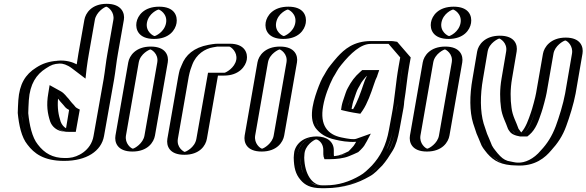

<svg xmlns="http://www.w3.org/2000/svg" viewBox="-20 -777 3073 1006"><path d="M558 -362 505 -64C491 13 421 59 347 65C338 66 327 66 316 66C228 66 179 32 144 -14C111 -54 99 -121 93 -183C93 -206 95 -224 96 -251C102 -338 135 -391 192 -427C223 -447 247 -456 288 -459C332 -463 364 -445 388 -427L399 -419C402 -444 407 -473 411 -497L442 -673C450 -718 494 -757 539 -757C584 -757 617 -718 609 -673L578 -497C571 -455 565 -404 558 -362ZM362 -197C355 -200 348 -205 343 -210L334 -221C327 -228 320 -235 316 -240L306 -254C294 -265 284 -281 268 -290C257 -228 264 -185 278 -143C285 -124 303 -102 329 -102C334 -101 340 -101 345 -101ZM543 -362C550 -401 555 -454 563 -497L594 -673C600 -709 573 -742 537 -742C501 -742 463 -710 457 -673L426 -497C422 -474 417 -444 414 -420L411 -390L378 -415C355 -432 326 -447 287 -444C248 -441 228 -434 199 -415C147 -382 117 -336 111 -253C110 -226 108 -208 108 -186C114 -126 127 -60 157 -24C191 20 235 51 319 51C405 51 476 13 490 -64ZM355 -221 346 -232C339 -239 333 -246 329 -250L318 -265C307 -275 296 -292 277 -303L257 -314L253 -288C242 -224 250 -179 264 -136C275 -106 297 -86 342 -86H357L378 -207C370 -211 360 -215 355 -221ZM543 -362 490 -64C476 13 405 51 319 51C235 51 191 20 157 -24C127 -60 114 -126 108 -186C108 -208 110 -226 111 -253C117 -336 147 -382 199 -415C228 -434 248 -441 287 -444C326 -447 355 -432 378 -415L411 -390L414 -420C417 -444 422 -474 426 -497L457 -673C463 -710 501 -742 537 -742C573 -742 600 -709 594 -673L563 -497C555 -454 550 -401 543 -362ZM378 -207 357 -86H342C336 -86 331 -86 325 -87C293 -88 273 -112 264 -136C250 -179 242 -224 253 -288L257 -314L277 -303C296 -292 307 -275 318 -265L329 -250C333 -246 339 -239 346 -232L355 -221C360 -215 370 -211 378 -207ZM399 -419 388 -427C364 -445 332 -463 288 -459C248 -456 223 -447 192 -427C135 -391 102 -338 96 -251C95 -224 93 -207 93 -183C99 -122 111 -54 144 -14C179 32 228 66 316 66C327 66 337 66 347 65C421 59 491 13 505 -64L558 -362C565 -402 571 -455 578 -497L609 -673C617 -718 584 -757 539 -757C494 -757 450 -718 442 -673L411 -497C407 -474 401 -442 399 -419ZM268 -290C284 -281 294 -266 306 -254L316 -240C320 -235 328 -227 334 -221L343 -210C348 -205 354 -200 362 -197L345 -101C306 -101 288 -117 278 -143C264 -186 257 -228 268 -290ZM523 -362 470 -64C457 12 386 47 343 50C335 51 328 51 319 51C256 51 213 26 178 -20C148 -57 134 -123 128 -184C128 -207 130 -225 131 -252C137 -337 170 -387 221 -419C250 -438 262 -442 292 -444C308 -445 332 -438 357 -419L428 -365L434 -419C437 -444 442 -474 446 -497L477 -673C484 -713 526 -740 537 -742C548 -740 581 -713 574 -673L543 -497C535 -454 530 -403 523 -362ZM388 -208C384 -210 379 -213 376 -216L367 -227C360 -234 354 -241 350 -246L339 -260C328 -270 319 -288 296 -300L240 -331L233 -288C222 -226 229 -182 243 -140C252 -115 277 -89 320 -87C329 -86 334 -86 342 -86H377L398 -203ZM382 -440C361 -451 327 -463 282 -459C233 -455 201 -443 170 -423C112 -387 82 -336 76 -252C75 -225 73 -209 73 -185C79 -123 92 -58 124 -19C158 26 208 66 316 66C433 66 511 15 525 -64L578 -362C585 -402 590 -454 598 -497L629 -673C635 -707 618 -757 539 -757C460 -757 428 -708 422 -673L391 -497C388 -480 385 -460 382 -440ZM342 -201 326 -105C315 -111 304 -123 298 -139C286 -175 280 -212 284 -260L285 -259L296 -245C300 -240 307 -232 313 -226L322 -215C327 -210 333 -205 342 -201Z M672 -450 605 -67C597 -22 629 17 674 17C719 17 764 -22 772 -67L839 -450C847 -495 815 -533 770 -533C725 -533 680 -495 672 -450ZM715 -659C707 -612 740 -573 787 -573C833 -573 877 -610 885 -656C893 -703 861 -742 814 -742C768 -742 723 -705 715 -659ZM687 -450C693 -487 731 -518 768 -518C805 -518 830 -487 824 -450L757 -67C750 -30 713 2 676 2C639 2 613 -30 620 -67ZM730 -659C737 -697 773 -727 811 -727C850 -727 877 -695 870 -656C863 -618 828 -588 790 -588C751 -588 723 -621 730 -659ZM687 -450 620 -67C613 -30 639 2 676 2C713 2 750 -30 757 -67L824 -450C830 -487 805 -518 768 -518C731 -518 693 -487 687 -450ZM730 -659C723 -621 751 -588 790 -588C828 -588 863 -618 870 -656C877 -695 850 -727 811 -727C773 -727 737 -697 730 -659ZM672 -450C680 -495 725 -533 770 -533C815 -533 847 -495 839 -450L772 -67C764 -22 719 17 674 17C629 17 597 -22 605 -67ZM715 -659C723 -705 768 -742 814 -742C861 -742 893 -703 885 -656C877 -610 833 -573 787 -573C740 -573 707 -612 715 -659ZM707 -450C715 -496 764 -518 768 -518C772 -518 812 -496 804 -450L737 -67C730 -25 685 1 676 2C667 1 633 -25 640 -67ZM750 -659C759 -707 806 -727 811 -727C816 -727 859 -705 850 -656C841 -608 794 -588 790 -588C785 -588 741 -610 750 -659ZM652 -450 585 -67C579 -32 594 17 674 17C754 17 786 -32 792 -67L859 -450C865 -485 849 -533 770 -533C691 -533 658 -485 652 -450ZM695 -659C689 -623 706 -573 787 -573C867 -573 899 -620 905 -656C911 -693 895 -742 814 -742C734 -742 701 -695 695 -659Z M1044 -50 1102 -381H1154C1199 -381 1245 -419 1253 -464C1261 -509 1229 -548 1184 -548H1122C1111 -548 1099 -546 1084 -543C1023 -532 974 -496 952 -438L943 -413C940 -403 937 -391 934 -376L877 -50C869 -4 900 34 946 34C992 34 1036 -4 1044 -50ZM1029 -50 1090 -396H1157C1194 -396 1232 -428 1238 -464C1244 -500 1217 -533 1181 -533H1119C1110 -533 1098 -531 1084 -528C1028 -518 986 -487 966 -435L957 -411C955 -403 951 -390 949 -376L892 -50C885 -12 911 19 948 19C985 19 1022 -12 1029 -50ZM1029 -50C1022 -12 985 19 948 19C911 19 885 -12 892 -50L949 -376C951 -390 955 -403 957 -411L966 -435C986 -487 1028 -518 1084 -528C1098 -531 1110 -533 1119 -533H1181C1217 -533 1244 -500 1238 -464C1232 -428 1194 -396 1157 -396H1090ZM1044 -50C1036 -4 992 34 946 34C900 34 869 -4 877 -50L934 -376C937 -391 940 -404 943 -413L952 -438C974 -496 1023 -532 1084 -543C1098 -546 1110 -548 1122 -548H1184C1229 -548 1261 -509 1253 -464C1245 -419 1199 -381 1154 -381H1102ZM1009 -50C1001 -2 951 19 948 19C945 19 904 -2 912 -50L969 -376C972 -390 975 -403 978 -412L987 -437C1008 -494 1055 -522 1096 -529C1106 -531 1117 -533 1119 -533H1181C1190 -532 1225 -505 1218 -464C1210 -421 1164 -397 1157 -396H1070ZM1064 -50 1122 -381H1154C1233 -381 1267 -430 1273 -464C1279 -498 1263 -548 1184 -548H1122C1101 -548 1085 -544 1072 -542C996 -528 952 -489 932 -436L922 -412C919 -403 917 -390 914 -376L857 -50C851 -14 866 34 946 34C1026 34 1058 -14 1064 -50Z M1349 -450 1282 -67C1274 -22 1306 17 1351 17C1396 17 1441 -22 1449 -67L1516 -450C1524 -495 1492 -533 1447 -533C1402 -533 1357 -495 1349 -450ZM1392 -659C1384 -612 1417 -573 1464 -573C1510 -573 1554 -610 1562 -656C1570 -703 1538 -742 1491 -742C1445 -742 1400 -705 1392 -659ZM1364 -450C1370 -487 1408 -518 1445 -518C1482 -518 1507 -487 1501 -450L1434 -67C1427 -30 1390 2 1353 2C1316 2 1290 -30 1297 -67ZM1407 -659C1414 -697 1450 -727 1488 -727C1527 -727 1554 -695 1547 -656C1540 -618 1505 -588 1467 -588C1428 -588 1400 -621 1407 -659ZM1364 -450 1297 -67C1290 -30 1316 2 1353 2C1390 2 1427 -30 1434 -67L1501 -450C1507 -487 1482 -518 1445 -518C1408 -518 1370 -487 1364 -450ZM1407 -659C1400 -621 1428 -588 1467 -588C1505 -588 1540 -618 1547 -656C1554 -695 1527 -727 1488 -727C1450 -727 1414 -697 1407 -659ZM1349 -450C1357 -495 1402 -533 1447 -533C1492 -533 1524 -495 1516 -450L1449 -67C1441 -22 1396 17 1351 17C1306 17 1274 -22 1282 -67ZM1392 -659C1400 -705 1445 -742 1491 -742C1538 -742 1570 -703 1562 -656C1554 -610 1510 -573 1464 -573C1417 -573 1384 -612 1392 -659ZM1384 -450C1392 -496 1441 -518 1445 -518C1449 -518 1489 -496 1481 -450L1414 -67C1407 -25 1362 1 1353 2C1344 1 1310 -25 1317 -67ZM1427 -659C1436 -707 1483 -727 1488 -727C1493 -727 1536 -705 1527 -656C1518 -608 1471 -588 1467 -588C1462 -588 1418 -610 1427 -659ZM1329 -450 1262 -67C1256 -32 1271 17 1351 17C1431 17 1463 -32 1469 -67L1536 -450C1542 -485 1526 -533 1447 -533C1368 -533 1335 -485 1329 -450ZM1372 -659C1366 -623 1383 -573 1464 -573C1544 -573 1576 -620 1582 -656C1588 -693 1572 -742 1491 -742C1411 -742 1378 -695 1372 -659Z M1803 -210C1817 -206 1831 -204 1846 -201C1870 -236 1889 -290 1904 -335C1910 -353 1916 -367 1922 -378V-381L1927 -395H1899C1885 -383 1869 -363 1859 -351C1850 -340 1845 -328 1837 -314C1830 -304 1823 -276 1818 -265C1814 -255 1807 -233 1805 -221ZM2104 -431 2112 -479 2043 -560C2038 -561 2032 -562 2027 -562H1925C1836 -562 1781 -498 1735 -441C1713 -415 1707 -399 1691 -373C1684 -360 1677 -344 1671 -327C1658 -295 1644 -258 1638 -221C1619 -115 1666 -62 1750 -44C1782 -37 1830 -26 1868 -39C1864 -30 1860 -24 1855 -17L1847 -8L1834 5C1832 8 1830 10 1828 12C1815 18 1798 25 1785 31C1769 38 1735 42 1714 42H1711C1711 41 1710 39 1710 38C1709 34 1709 29 1709 23V9C1709 -14 1701 -32 1685 -46C1632 -91 1542 -35 1540 35L1539 50C1541 132 1569 209 1665 209H1684C1768 209 1836 185 1893 152C1920 137 1939 116 1961 95C2005 46 2038 -12 2053 -97L2067 -173C2084 -258 2089 -344 2104 -431ZM1797 -195 1786 -198 1790 -221C1793 -236 1799 -258 1804 -269C1808 -278 1815 -304 1825 -320C1831 -331 1836 -345 1848 -359C1859 -372 1878 -395 1895 -410H1947L1937 -380L1936 -375C1930 -364 1925 -352 1919 -333C1904 -287 1885 -232 1859 -194L1852 -184L1841 -186C1826 -189 1811 -191 1797 -195ZM2052 -173 2038 -97C2030 -54 2020 -18 2003 10C1986 38 1970 65 1951 86C1928 108 1912 126 1888 139C1832 171 1767 194 1687 194H1668C1627 194 1610 185 1588 160C1563 131 1555 98 1554 48L1555 33C1556 -26 1631 -69 1674 -33C1688 -21 1694 -8 1694 11V26C1695 41 1696 46 1699 57H1711C1734 57 1768 54 1789 45C1805 39 1821 31 1835 24C1843 17 1851 8 1858 1L1867 -9C1872 -17 1876 -24 1881 -34L1896 -64L1865 -53C1834 -42 1787 -52 1755 -59C1712 -68 1687 -84 1667 -112C1628 -167 1664 -269 1685 -324C1691 -341 1698 -356 1704 -367C1721 -395 1726 -409 1746 -433C1790 -487 1840 -547 1922 -547H2024C2027 -547 2031 -546 2033 -546L2096 -473L2089 -431C2078 -370 2073 -304 2063 -246C2062 -221 2058 -203 2052 -173ZM1797 -195C1811 -191 1826 -189 1841 -186L1852 -184L1859 -194C1885 -232 1904 -287 1919 -333C1925 -352 1930 -364 1936 -375L1937 -380L1947 -410H1895C1878 -395 1859 -372 1848 -359C1836 -345 1831 -331 1825 -320C1815 -304 1808 -278 1804 -269C1799 -258 1793 -236 1790 -221L1786 -198ZM1694 26V11C1694 -8 1688 -21 1674 -33C1633 -68 1557 -28 1555 33L1554 48C1556 128 1583 194 1668 194H1687C1768 194 1832 171 1888 139C1912 126 1928 108 1951 86C1992 40 2023 -15 2038 -97L2052 -173C2069 -258 2073 -342 2089 -431L2096 -473L2033 -546C2031 -546 2027 -547 2024 -547H1922C1841 -547 1793 -491 1746 -433C1726 -409 1721 -395 1704 -367C1698 -356 1691 -341 1685 -324C1672 -292 1659 -256 1653 -221C1635 -121 1677 -76 1755 -59C1787 -52 1834 -42 1865 -53L1896 -64L1881 -34C1876 -24 1872 -17 1867 -9L1858 1C1851 8 1843 17 1835 24C1821 31 1805 39 1789 45C1768 54 1734 57 1711 57H1699C1696 47 1695 42 1694 26ZM1803 -210 1805 -221C1807 -234 1814 -256 1818 -265C1823 -276 1829 -301 1837 -313C1845 -326 1849 -339 1859 -351C1869 -363 1886 -383 1899 -395H1927L1922 -381V-378C1915 -365 1910 -353 1904 -335C1889 -290 1870 -236 1846 -201C1829 -204 1817 -206 1803 -210ZM2067 -173 2053 -97C2045 -53 2034 -15 2016 16C1999 44 1982 72 1961 95C1939 117 1920 137 1893 152C1836 185 1771 209 1684 209H1665C1569 209 1541 132 1539 50L1540 35C1541 -14 1584 -55 1628 -61C1676 -68 1709 -31 1709 9V23C1709 32 1710 37 1711 42H1714C1761 42 1797 28 1828 12C1833 8 1840 -1 1847 -8L1855 -17C1859 -23 1864 -31 1868 -39C1830 -26 1782 -37 1750 -44C1705 -54 1676 -72 1654 -102C1611 -161 1648 -268 1671 -327C1677 -344 1685 -361 1691 -373C1707 -399 1713 -415 1735 -441C1780 -496 1835 -562 1925 -562H2027C2033 -562 2038 -561 2043 -560L2112 -479L2104 -431C2089 -344 2084 -258 2067 -173ZM1783 -197C1799 -193 1815 -190 1831 -187L1868 -181L1880 -198C1905 -235 1924 -289 1939 -334C1945 -352 1950 -366 1956 -377L1957 -381L1967 -410H1878L1868 -401C1838 -375 1820 -349 1803 -317C1794 -303 1787 -276 1783 -266C1779 -255 1772 -234 1770 -221L1767 -201ZM2032 -173 2018 -97C2003 -13 1972 43 1929 90C1907 112 1888 131 1866 143C1811 175 1753 194 1687 194H1668C1616 194 1576 136 1574 49L1575 34C1576 -15 1625 -45 1637 -47C1638 -47 1641 -46 1645 -44C1663 -34 1674 -15 1674 10V24C1674 30 1674 35 1675 39C1675 42 1675 43 1676 45L1680 57H1711C1739 57 1781 53 1809 41C1825 35 1842 27 1857 20C1866 13 1873 4 1880 -3L1888 -13C1893 -21 1897 -28 1902 -37L1923 -77L1847 -50C1833 -45 1806 -49 1768 -57C1697 -72 1655 -120 1673 -221C1682 -273 1704 -329 1725 -370C1742 -396 1747 -412 1768 -437C1818 -499 1871 -547 1922 -547H2016L2077 -476L2069 -431C2053 -343 2049 -260 2032 -173ZM1822 -207 1825 -221C1827 -235 1834 -257 1838 -267C1842 -277 1849 -303 1858 -317C1866 -329 1871 -343 1881 -355C1887 -362 1894 -372 1902 -380L1901 -376C1895 -365 1890 -353 1884 -334C1870 -292 1852 -241 1830 -205C1828 -206 1823 -207 1822 -207ZM2098 -246C2108 -305 2113 -370 2124 -431L2132 -476L2061 -558L2048 -560C2041 -561 2038 -562 2027 -562H1925C1832 -562 1784 -518 1748 -479C1735 -464 1723 -450 1713 -437C1692 -412 1687 -397 1670 -370C1664 -358 1656 -342 1650 -325C1628 -267 1592 -165 1633 -107C1655 -78 1686 -56 1738 -45C1763 -39 1803 -31 1846 -34C1842 -26 1837 -20 1833 -13L1825 -4C1818 3 1812 11 1806 16C1782 27 1764 38 1730 41C1729 37 1729 32 1729 25V10C1729 -33 1695 -63 1636 -62C1555 -60 1521 -8 1520 34L1519 49C1520 100 1528 135 1555 166C1577 192 1606 209 1665 209H1684C1781 209 1856 182 1915 148C1945 132 1960 112 1983 90C2003 67 2020 41 2037 13C2055 -16 2065 -54 2073 -97L2087 -173C2093 -203 2097 -224 2098 -246Z M2215 -450 2148 -67C2140 -22 2172 17 2217 17C2262 17 2307 -22 2315 -67L2382 -450C2390 -495 2358 -533 2313 -533C2268 -533 2223 -495 2215 -450ZM2258 -659C2250 -612 2283 -573 2330 -573C2376 -573 2420 -610 2428 -656C2436 -703 2404 -742 2357 -742C2311 -742 2266 -705 2258 -659ZM2230 -450C2236 -487 2274 -518 2311 -518C2348 -518 2373 -487 2367 -450L2300 -67C2293 -30 2256 2 2219 2C2182 2 2156 -30 2163 -67ZM2273 -659C2280 -697 2316 -727 2354 -727C2393 -727 2420 -695 2413 -656C2406 -618 2371 -588 2333 -588C2294 -588 2266 -621 2273 -659ZM2230 -450 2163 -67C2156 -30 2182 2 2219 2C2256 2 2293 -30 2300 -67L2367 -450C2373 -487 2348 -518 2311 -518C2274 -518 2236 -487 2230 -450ZM2273 -659C2266 -621 2294 -588 2333 -588C2371 -588 2406 -618 2413 -656C2420 -695 2393 -727 2354 -727C2316 -727 2280 -697 2273 -659ZM2215 -450C2223 -495 2268 -533 2313 -533C2358 -533 2390 -495 2382 -450L2315 -67C2307 -22 2262 17 2217 17C2172 17 2140 -22 2148 -67ZM2258 -659C2266 -705 2311 -742 2357 -742C2404 -742 2436 -703 2428 -656C2420 -610 2376 -573 2330 -573C2283 -573 2250 -612 2258 -659ZM2250 -450C2258 -496 2307 -518 2311 -518C2315 -518 2355 -496 2347 -450L2280 -67C2273 -25 2228 1 2219 2C2210 1 2176 -25 2183 -67ZM2293 -659C2302 -707 2349 -727 2354 -727C2359 -727 2402 -705 2393 -656C2384 -608 2337 -588 2333 -588C2328 -588 2284 -610 2293 -659ZM2195 -450 2128 -67C2122 -32 2137 17 2217 17C2297 17 2329 -32 2335 -67L2402 -450C2408 -485 2392 -533 2313 -533C2234 -533 2201 -485 2195 -450ZM2238 -659C2232 -623 2249 -573 2330 -573C2410 -573 2442 -620 2448 -656C2454 -693 2438 -742 2357 -742C2277 -742 2244 -695 2238 -659Z M2500 -507C2508 -552 2554 -590 2599 -590C2644 -590 2675 -552 2667 -507L2643 -366C2633 -310 2634 -258 2640 -215C2645 -174 2662 -142 2676 -108C2680 -100 2692 -83 2706 -79L2716 -77H2723C2752 -102 2767 -145 2782 -189C2788 -204 2806 -272 2809 -290L2845 -496C2853 -541 2899 -580 2944 -580C2989 -580 3020 -541 3012 -496L2976 -287C2966 -232 2943 -161 2926 -115C2906 -61 2879 -21 2846 15C2811 56 2756 95 2688 90C2662 90 2641 83 2620 79C2589 69 2573 55 2553 32C2537 10 2524 -2 2516 -28C2511 -42 2502 -60 2497 -73L2479 -127C2460 -191 2460 -276 2476 -366ZM2515 -507C2521 -544 2559 -575 2596 -575C2633 -575 2658 -544 2652 -507L2628 -366C2618 -308 2619 -255 2625 -211C2631 -165 2652 -132 2663 -97C2668 -91 2672 -86 2679 -76C2683 -71 2692 -66 2700 -64L2711 -62H2726C2764 -92 2781 -139 2797 -186C2803 -203 2820 -269 2824 -290L2860 -496C2866 -532 2906 -565 2942 -565C2978 -565 3003 -533 2997 -496L2961 -287C2952 -233 2929 -164 2912 -118C2893 -66 2868 -29 2836 6C2803 45 2753 80 2691 75C2668 75 2647 68 2626 64C2598 55 2585 43 2566 21C2548 -2 2538 -11 2530 -35C2524 -50 2516 -68 2511 -80L2494 -134C2476 -195 2475 -278 2491 -366ZM2515 -507 2491 -366C2475 -278 2476 -195 2494 -134L2511 -80C2516 -68 2524 -50 2530 -35C2538 -11 2548 -2 2566 21C2585 43 2598 55 2626 64C2647 68 2668 75 2691 75C2753 80 2803 45 2836 6C2868 -29 2893 -66 2912 -118C2929 -164 2952 -233 2961 -287L2997 -496C3003 -533 2978 -565 2942 -565C2906 -565 2866 -532 2860 -496L2824 -290C2820 -269 2803 -203 2797 -186C2781 -139 2764 -92 2726 -62H2711L2700 -64C2677 -70 2668 -91 2663 -97C2652 -132 2631 -165 2625 -211C2619 -255 2618 -308 2628 -366L2652 -507C2658 -544 2633 -575 2596 -575C2559 -575 2521 -544 2515 -507ZM2500 -507 2476 -366C2460 -276 2460 -191 2479 -127L2497 -73C2502 -60 2511 -42 2516 -28C2525 0 2536 10 2553 32C2583 66 2620 90 2688 90C2756 95 2811 56 2846 15C2880 -22 2906 -61 2926 -115C2943 -161 2966 -232 2976 -287L3012 -496C3020 -541 2989 -580 2944 -580C2899 -580 2853 -541 2845 -496L2809 -290C2806 -271 2788 -205 2782 -189C2767 -144 2753 -102 2723 -77H2716L2706 -79C2690 -84 2683 -98 2677 -106C2664 -143 2645 -173 2640 -215C2634 -258 2633 -310 2643 -366L2667 -507C2675 -552 2644 -590 2599 -590C2554 -590 2508 -552 2500 -507ZM2535 -507C2543 -553 2592 -575 2596 -575C2600 -575 2640 -553 2632 -507L2608 -366C2598 -309 2599 -256 2605 -213C2610 -169 2630 -137 2642 -101C2647 -95 2652 -75 2687 -66L2705 -62H2743L2754 -71C2788 -100 2802 -144 2817 -188C2823 -204 2841 -271 2844 -290L2880 -496C2887 -537 2931 -563 2942 -565C2953 -563 2984 -536 2977 -496L2941 -287C2931 -232 2909 -162 2892 -116C2872 -63 2847 -24 2814 11C2776 57 2729 77 2694 75H2691C2680 75 2665 71 2640 66C2619 59 2606 48 2587 26C2570 4 2559 -6 2551 -31C2546 -45 2537 -63 2532 -76L2514 -130C2496 -192 2495 -277 2511 -366ZM2480 -507 2456 -366C2440 -277 2440 -193 2459 -131L2477 -77C2482 -64 2491 -46 2496 -32C2505 -6 2515 4 2533 27C2567 66 2606 89 2686 90C2784 96 2838 47 2868 11C2901 -25 2928 -64 2947 -117C2964 -163 2986 -233 2996 -287L3032 -496C3038 -531 3023 -580 2944 -580C2865 -580 2831 -530 2825 -496L2789 -290C2786 -270 2768 -204 2762 -188C2749 -150 2735 -109 2711 -83C2705 -91 2701 -97 2697 -102C2685 -138 2665 -169 2660 -213C2654 -256 2653 -309 2663 -366L2687 -507C2693 -542 2678 -590 2599 -590C2520 -590 2486 -542 2480 -507Z"/></svg>

Font: Blanket
Style: Black
Weight: 900
Foundry: Cannot Into Space Fonts
Version: Version 0.9